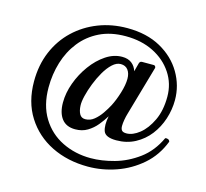

<svg xmlns="http://www.w3.org/2000/svg" viewBox="-98 -656 948 885"><g transform="rotate(15 376.5 -213.0)"><path d="M393 119Q296 119 219 81Q142 43 97 -28Q52 -99 52 -197Q52 -275 79 -339Q106 -403 154.5 -449Q203 -495 267 -520Q331 -545 405 -545Q498 -545 564.5 -508Q631 -471 666.5 -410.5Q702 -350 702 -281Q702 -235 687.5 -190.5Q673 -146 645.5 -110.5Q618 -75 578 -53.5Q538 -32 488 -32Q436 -32 426.5 -58.5Q417 -85 426 -130Q412 -107 393.5 -84.5Q375 -62 350 -47Q325 -32 292 -32Q249 -32 227.5 -60Q206 -88 206 -137Q206 -183 223.5 -231Q241 -279 271 -320Q301 -361 338.5 -386Q376 -411 416 -411Q444 -411 461.5 -397.5Q479 -384 486 -361L497 -402Q500 -412 510 -412H566Q571 -412 573.5 -407.5Q576 -403 575 -400L507 -163Q503 -150 500 -133Q497 -116 497 -103Q497 -89 503 -82Q509 -75 525 -75Q555 -75 587 -100.5Q619 -126 641.5 -173.5Q664 -221 664 -287Q664 -349 631 -399Q598 -449 540.5 -478Q483 -507 407 -507Q336 -507 283 -481Q230 -455 194.5 -410Q159 -365 141.5 -307.5Q124 -250 124 -187Q124 -102 160.5 -42.5Q197 17 259 47.5Q321 78 395 78Q448 78 507.5 61.5Q567 45 620 6Q673 -33 704 -100Q710 -102 717 -99.5Q724 -97 726 -89Q699 -19 646 27Q593 73 527 96Q461 119 393 119ZM325 -89Q348 -89 367 -104.5Q386 -120 401 -142Q416 -164 426 -183Q441 -212 453 -251Q465 -290 465 -319Q465 -345 453 -361Q441 -377 418 -377Q398 -377 378.5 -359Q359 -341 342.5 -312.5Q326 -284 313.5 -252Q301 -220 294 -191Q287 -162 288 -144Q289 -120 297.5 -104.5Q306 -89 325 -89Z"/></g></svg>

Font: TsukuhouMincho
Style: Regular
Weight: 400
Designer: Iose
Foundry: Typographish
Version: Version 1.001; ttfautohint (v1.8.3)